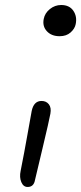

<svg xmlns="http://www.w3.org/2000/svg" viewBox="-20 -723 323 763"><path d="M216.8 -579.1Q184.6 -579.1 166.3 -598.9Q147.9 -618.7 153.8 -647.9Q158.2 -670.9 178.2 -687Q198.2 -703.1 223.1 -703.1Q255.9 -703.1 271.5 -680.2Q287.1 -657.2 280.8 -627Q277.3 -608.9 260.5 -594Q243.7 -579.1 216.8 -579.1ZM89.8 20Q72.8 20 64.7 0.7Q56.6 -18.6 62 -43.9Q76.7 -117.7 88.9 -187Q101.1 -256.3 106 -282.2Q114.3 -321.8 145 -321.8Q164.1 -321.8 174.3 -308.3Q184.6 -294.9 180.2 -271Q175.3 -243.7 149.2 -134.5Q123 -25.4 119.1 -7.8Q114.3 20 89.8 20Z"/></svg>

Font: Shantell Sans Irregular Bouncy
Style: Italic
Weight: 300
Italic angle: -11.31°
Designer: Stephen Nixon, Anya Danilova, Shantell Martin
Foundry: Arrow Type
Version: Version 1.006;[9816181b4]